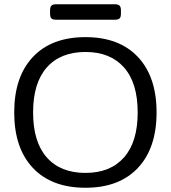

<svg xmlns="http://www.w3.org/2000/svg" viewBox="-20 -870 805 905"><path d="M216 -805V-821Q216 -837 222.5 -843.5Q229 -850 245 -850H521Q537 -850 543.5 -843.5Q550 -837 550 -821V-805Q550 -789 543.5 -783Q537 -777 521 -777H245Q229 -777 222.5 -783Q216 -789 216 -805ZM47 -340Q47 -508 135 -601.5Q223 -695 383 -695Q542 -695 630 -601.5Q718 -508 718 -340Q718 -172 630 -78.5Q542 15 383 15Q223 15 135 -78.5Q47 -172 47 -340ZM629 -340Q629 -479 564.5 -552Q500 -625 383 -625Q265 -625 200.5 -552Q136 -479 136 -340Q136 -201 200.5 -128Q265 -55 383 -55Q500 -55 564.5 -128Q629 -201 629 -340Z"/></svg>

Font: Mitr Light
Style: Regular
Weight: 300
Designer: Thanarat Vachiruckul
Foundry: Cadson Demak
Version: Version 1.002